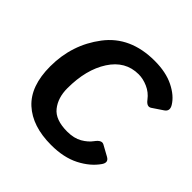

<svg xmlns="http://www.w3.org/2000/svg" viewBox="-187 -880 1060 1060"><g transform="rotate(45 343.0 -350.5)"><path d="M48.8 -287.1Q48.8 -457 147.5 -586.9Q246.1 -716.8 435.5 -716.8Q523.4 -716.8 585 -686.3Q646.5 -655.8 673.8 -610.8Q693.4 -578.6 665.5 -560.1L605 -519.5Q582.5 -504.4 558.1 -537.1Q533.7 -569.3 497.1 -585.4Q460.4 -601.6 425.3 -601.6Q322.3 -601.6 261.7 -507.8Q201.2 -414.1 201.2 -268.6Q201.2 -194.8 239.3 -146.7Q277.3 -98.6 369.6 -98.6Q422.4 -98.6 457.5 -118.9Q492.7 -139.2 512.7 -167Q538.6 -202.6 561.5 -189.9L623.5 -155.8Q653.8 -139.2 632.3 -107.9Q595.2 -54.2 526.4 -18.8Q457.5 16.6 359.4 16.6Q212.9 16.6 130.9 -58.3Q48.8 -133.3 48.8 -287.1Z"/></g></svg>

Font: Istok
Style: Bold Italic
Weight: 700
Italic angle: -13°
Designer: Andrey V. Panov
Foundry: Andrey V. Panov
Version: Version 1.0.3